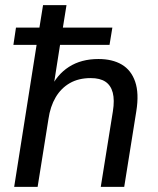

<svg xmlns="http://www.w3.org/2000/svg" viewBox="-20 -725 612 745"><path d="M35 0 122 -551H32L42 -618H133L147 -705H238L224 -618H416L405 -551H213L186 -379H175Q200 -435 247.5 -465.5Q295 -496 362 -496Q416 -496 452.5 -474.5Q489 -453 504.5 -408Q520 -363 509 -294L462 0H371L418 -293Q425 -337 417.5 -365.5Q410 -394 389 -408Q368 -422 332 -422Q285 -422 251 -402.5Q217 -383 196 -347.5Q175 -312 168 -263L126 0Z"/></svg>

Font: Nunito Sans 12pt Medium
Style: Italic
Weight: 500
Italic angle: -9°
Designer: Vernon Adams
Foundry: Vernon Adams
Version: Version 3.101;gftools[0.9.27]